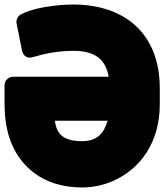

<svg xmlns="http://www.w3.org/2000/svg" viewBox="-20 -778 734 846"><path d="M303 -758C272 -758 245 -756 219 -753C167 -746 116 -737 73 -715C59 -708 50 -691 53 -675L77 -555C83 -525 108 -521 124 -526C178 -542 234 -554 303 -554C400 -554 445 -516 459 -440H37C21 -440 0 -426 0 -403V-324C0 -270 6 -221 20 -175C63 -42 172 48 342 48C390 48 435 38 477 20C598 -33 684 -150 684 -318V-390C684 -627 532 -758 303 -758ZM222 -246H454C438 -189 406 -156 342 -156C263 -156 229 -184 222 -246Z"/></svg>

Font: Asimov Print
Style: E
Weight: 500
Designer: Google
Version: Version 2.000980; 2014